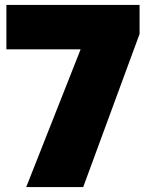

<svg xmlns="http://www.w3.org/2000/svg" viewBox="-20 -760 616 780"><path d="M86.5 0 307.5 -559.5H6V-740H547V-622L318 0Z"/></svg>

Font: Encode Sans SmExp Black
Style: Regular
Weight: 900
Width: 6
Designer: Multiple Designers
Foundry: Impallari Type
Version: Version 3.002; ttfautohint (v1.8.3) -l 8 -r 50 -G 200 -x 14 